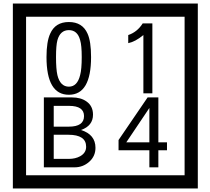

<svg xmlns="http://www.w3.org/2000/svg" viewBox="-20 -980 1195 1090"><path d="M1103 90H53V-960H1103ZM1028 15V-885H128V15ZM497 -656Q497 -442 371 -442Q244 -442 244 -656Q244 -744 265 -789Q294 -855 371 -855Q448 -855 477 -789Q497 -745 497 -656ZM444 -656Q444 -723 435 -752Q420 -809 371 -809Q322 -809 306 -752Q298 -723 298 -656Q298 -587 306 -553Q322 -488 371 -488Q419 -488 435 -554Q444 -587 444 -656ZM845 -450H794V-781Q748 -743 708 -735V-781Q759 -798 790 -847H845ZM522 -141Q522 -93 486.5 -61.5Q451 -30 403 -30H229V-427H388Q439 -427 471 -404Q508 -378 508 -329Q508 -266 440 -242Q522 -216 522 -141ZM457 -321Q457 -379 372 -379H285V-261H371Q457 -261 457 -321ZM469 -147Q469 -215 368 -215H285V-78H371Q408 -78 435 -93Q469 -112 469 -147ZM928 -127H879V-30H828V-127H653V-185L818 -427H879V-172H928ZM828 -172V-367L697 -172Z"/></svg>

Font: Unicode BMP Fallback SIL
Style: Regular
Weight: 400
Foundry: NRSI, SIL International
Version: Version 5.1 Based on Unicode 5.1